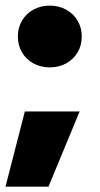

<svg xmlns="http://www.w3.org/2000/svg" viewBox="-20 -538 362 698"><path d="M156.2 140.6H0L70.3 -132.8H269.5ZM44.9 -405.3Q44.9 -437 59.8 -462.6Q74.7 -488.3 101.3 -502.9Q127.9 -517.6 161.1 -517.6Q193.8 -517.6 220.5 -502.9Q247.1 -488.3 262.2 -462.6Q277.3 -437 277.3 -405.3Q277.3 -373.5 262.2 -347.9Q247.1 -322.3 220.5 -307.6Q193.8 -293 161.1 -293Q127.9 -293 101.3 -307.6Q74.7 -322.3 59.8 -347.9Q44.9 -373.5 44.9 -405.3Z"/></svg>

Font: Wanted Sans ExtraBlack
Style: Regular
Weight: 900
Designer: Original Design by Kil Hyung-jin and Kang Hanbin, Wanted Lab, Inc; Hangeul from Source Han Sans by Jang Soo-young and Ka
Foundry: Wanted Lab, Inc.
Version: Version 1.001